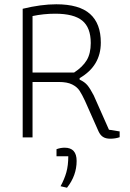

<svg xmlns="http://www.w3.org/2000/svg" viewBox="-20 -642 607 897"><path d="M440 -29 377 -171Q363 -201 351.5 -218.5Q340 -236 317 -247.5Q294 -259 255 -259H132V0H86V-601Q172 -622 243 -622Q350 -622 400.5 -577Q451 -532 451 -443Q451 -334 352 -277V-270Q376 -259 389 -243Q402 -227 418 -196L489 -36L539 -28V-1Q519 6 495 6Q474 6 461 -2.5Q448 -11 440 -29ZM326 -303Q366 -329 385 -360.5Q404 -392 404 -441Q404 -513 364.5 -545.5Q325 -578 238 -578Q184 -578 132 -567V-303ZM263 228Q281 195 290 163Q299 131 299 88H244V55Q263 48 282 48Q338 48 338 110Q338 178 293 235Z"/></svg>

Font: Athiti Light
Style: Regular
Weight: 300
Designer: CadsonDemak Team
Foundry: CadsonDemak
Version: Version 1.033